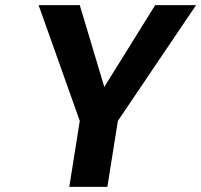

<svg xmlns="http://www.w3.org/2000/svg" viewBox="-20 -731 787 751"><path d="M131 -711 292 -258 251 0H400L441 -258L747 -711H587L388 -391L292 -711Z"/></svg>

Font: Asimov Pro
Style: BdObl
Weight: 700
Designer: Google
Version: Version 2.000980; 2014